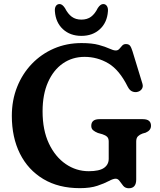

<svg xmlns="http://www.w3.org/2000/svg" viewBox="-20 -936 814 974"><path d="M671 -25.5Q671 19 633.5 19Q615.5 19 605.2 6.8Q595 -5.5 586.8 -17.5Q578.5 -29.5 566.5 -29.5Q554 -29.5 531.8 -17.5Q509.5 -5.5 473.8 6.5Q438 18.5 385 18.5Q277 18.5 199.8 -27.8Q122.5 -74 81.2 -156.5Q40 -239 40 -348.5Q40 -427.5 66.8 -494.8Q93.5 -562 141.5 -612Q189.5 -662 253.8 -689.8Q318 -717.5 393.5 -717.5Q447 -717.5 480.8 -708.2Q514.5 -699 534.8 -689.5Q555 -680 567.5 -680Q578.5 -680 585.5 -688.2Q592.5 -696.5 599.8 -704.5Q607 -712.5 618.5 -712.5Q633 -712.5 639.5 -704.2Q646 -696 652 -676.5L702.5 -511.5Q707.5 -495 698.5 -483.2Q689.5 -471.5 673 -469Q659.5 -467.5 648 -473.5Q636.5 -479.5 628 -496Q585.5 -581.5 529.8 -614.5Q474 -647.5 409 -647.5Q347 -647.5 299 -614.2Q251 -581 223.5 -519Q196 -457 196 -371Q196 -276 228 -208.2Q260 -140.5 313.2 -104Q366.5 -67.5 430 -67.5Q483.5 -67.5 507.5 -84.2Q531.5 -101 531.5 -130.5V-218Q531.5 -234.5 523.2 -242.2Q515 -250 499.5 -255L476.5 -261.5Q461.5 -267.5 452.2 -275.5Q443 -283.5 443 -297.5Q443 -331.5 484.5 -331.5H704.5Q746 -331.5 746 -298Q746 -274.5 719 -263L703 -258.5Q689 -253.5 680 -244.8Q671 -236 671 -218ZM393 -836.5Q422 -836.5 441.8 -851Q461.5 -865.5 476 -895Q489.5 -915.5 503.5 -915.5Q515.5 -915.5 522.2 -905.5Q529 -895.5 527.5 -878.5Q523.5 -822 486.8 -788Q450 -754 393 -754Q336 -754 299.2 -788Q262.5 -822 258.5 -878.5Q257 -895.5 263.5 -905.5Q270 -915.5 282.5 -915.5Q296 -915.5 309.5 -895Q324.5 -865.5 344.2 -851Q364 -836.5 393 -836.5Z"/></svg>

Font: Fraunces 9pt S100 SemiBold
Style: Regular
Weight: 600
Version: Version 1.000; ttfautohint (v1.8.3)